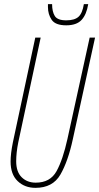

<svg xmlns="http://www.w3.org/2000/svg" viewBox="-20 -895 478 925"><path d="M151 10Q234 10 271 -54Q308 -118 331 -225L438 -714H412L305 -226Q283 -126 252.5 -70.5Q222 -15 152 -15Q111 -15 84.5 -41Q58 -67 58 -118Q58 -159 68 -209L176 -714H150L42 -209Q31 -154 31 -117Q31 -55 65 -22.5Q99 10 151 10ZM299 -773Q349 -773 373 -799Q397 -825 405 -875H384Q377 -831 358 -814Q339 -797 299 -797Q257 -797 244 -818Q231 -839 231 -875H211V-861Q211 -826 229 -799.5Q247 -773 299 -773Z"/></svg>

Font: Noto Sans Display Condensed Thin
Style: Italic
Weight: 250
Width: 3
Italic angle: -12°
Designer: Monotype Design Team
Foundry: Monotype Imaging Inc.
Version: Version 1.900